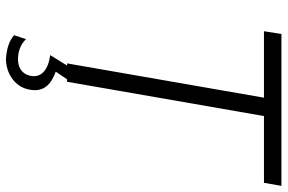

<svg xmlns="http://www.w3.org/2000/svg" viewBox="-176 -564 939 627"><g transform="rotate(90 293.5 -250.5)"><path d="M187 0H194L160 55C206 61 234 83 228 117C223 148 198 163 166 160C139 158 120 147 108 134L95 173C111 187 134 196 165 199C207 203 264 178 273 121C281 75 255 52 214 37L239 0H247L359 -643H577L587 -700H91L82 -643H299Z"/></g></svg>

Font: Fixel Display 20240404 Light
Style: Italic
Weight: 300
Italic angle: -10°
Designer: AlfaBravo + MacPaw
Foundry: Kyrylo Tkachov, Marchela Mozhyna, Serhii Makarenko, Maria Weinstein, Zakhar Kryvoshyya
Version: Version 1.211;Glyphs 3.2 (3225)